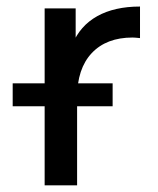

<svg xmlns="http://www.w3.org/2000/svg" viewBox="-20 -555 473 575"><path d="M113.7 -529.9H206.6V-386L196.9 -422.4Q219.6 -477.7 271.2 -506.6Q322.9 -535.4 399.3 -535.4V-440.9Q383.4 -442.6 377 -442.6Q298.6 -442.6 254.7 -395.9Q210.9 -349.3 210.9 -263.4V0H113.7ZM18 -305.4H317.3V-236.7H18Z"/></svg>

Font: iiserrat Thin
Style: Regular
Weight: 100
Designer: Akira Ohta
Foundry: Akira Ohta
Version: Version 1.200;Glyphs 3.3.1 (3343)